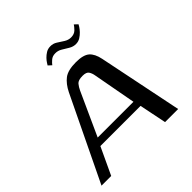

<svg xmlns="http://www.w3.org/2000/svg" viewBox="-177 -719 845 845"><g transform="rotate(-45 245.0 -296.5)"><path d="M-16.5 0 172.7 -392.5Q189.8 -427.1 213.9 -445.6Q237.9 -464 288.2 -464Q333.6 -464 353.1 -447.1Q372.7 -430.1 380.3 -392.5L460.5 0H379L353.2 -126.8H103.2L43.8 0ZM121.3 -161.6H343.9L306.7 -362.9Q304.3 -377.8 297.1 -389.3Q289.9 -400.9 266.2 -400.9Q238.7 -400.9 229 -389Q219.4 -377.1 212.9 -362.9ZM345.1 -520Q328.3 -519.8 312.9 -529Q297.5 -538.3 282.5 -547.4Q267.6 -556.4 250.6 -555.9Q233.5 -555.9 221.8 -545.5Q210 -535.1 205 -527.8L189.8 -541.8Q191.3 -544 196.1 -551.9Q200.9 -559.8 209.8 -569.2Q218.7 -578.5 230.6 -585.8Q242.6 -593.1 257.4 -593.1Q274.9 -593.6 289.6 -584Q304.3 -574.3 319.2 -565Q334.1 -555.8 349.9 -555.8Q370.6 -555.8 382.4 -567.8Q394.2 -579.8 399 -588.1L414.2 -573.7Q413.4 -571.5 408 -563.1Q402.6 -554.8 393.6 -545.1Q384.5 -535.4 372.3 -527.7Q360.1 -520 345.1 -520Z"/></g></svg>

Font: Genos Thin
Style: Italic
Weight: 100
Italic angle: -8°
Designer: Robert E. Leuschke
Foundry: Robert E. Leuschke
Version: Version 1.010